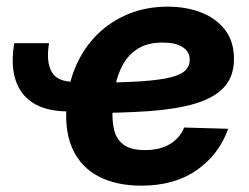

<svg xmlns="http://www.w3.org/2000/svg" viewBox="-20 -554 760 585"><path d="M190.4 -214.4Q90.8 -214.4 48.8 -269.3Q6.8 -324.2 23.4 -422.4H129.4Q120.1 -365.2 137.5 -335Q154.8 -304.7 205.6 -304.7ZM410.6 11.7Q336.4 11.7 283 -15.1Q229.5 -42 203.1 -95.9Q176.8 -149.9 182.6 -229.5Q187 -297.4 211.4 -353.3Q235.8 -409.2 276.9 -449.5Q317.9 -489.7 372.1 -511.7Q426.3 -533.7 490.2 -533.7Q548.3 -533.7 594 -515.6Q639.6 -497.6 666.3 -462.2Q692.9 -426.8 692.9 -374.5Q692.9 -320.8 662.6 -288.1Q632.3 -255.4 574.5 -238.3Q516.6 -221.2 432.6 -215.3Q348.6 -209.5 240.2 -209.5L255.4 -302.2Q348.6 -302.2 408 -306.2Q467.3 -310.1 500 -318.4Q532.7 -326.7 545.4 -340.1Q558.1 -353.5 558.1 -371.6Q558.1 -396.5 536.6 -410.4Q515.1 -424.3 475.6 -424.3Q430.2 -424.3 401.1 -406.2Q372.1 -388.2 355.5 -358.9Q338.9 -329.6 331.8 -294.4Q324.7 -259.3 323.2 -224.6Q320.8 -189 327.4 -159.7Q334 -130.4 356 -113.5Q377.9 -96.7 421.9 -96.7Q468.3 -96.7 498.5 -115.5Q528.8 -134.3 541 -165.5L675.3 -161.6Q647.5 -83.5 579.8 -35.9Q512.2 11.7 410.6 11.7Z"/></svg>

Font: Inter 28pt
Style: Bold Italic
Weight: 700
Italic angle: -9.3988°
Designer: Rasmus Andersson
Foundry: rsms
Version: Version 4.001;git-66647c0bb